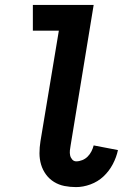

<svg xmlns="http://www.w3.org/2000/svg" viewBox="-20 -755 540 783"><path d="M290 8Q266 8 243 3.5Q220 -1 200.5 -13Q181 -25 167.5 -43.5Q154 -62 147.5 -84Q141 -106 141 -130Q141 -154 145 -179L220 -630H114V-735H362L268 -162Q266 -152 265 -141.5Q264 -131 266 -121.5Q268 -112 274.5 -104.5Q281 -97 291 -97Q303 -97 315.5 -102Q328 -107 337.5 -116.5Q347 -126 353 -138Q359 -150 362 -162L461 -143Q455 -114 440 -85.5Q425 -57 402 -35.5Q379 -14 349 -3Q319 8 290 8Z"/></svg>

Font: Iosevka Curly Slab Extrabold
Style: Italic
Weight: 800
Italic angle: -9°
Monospace: yes
Designer: Belleve Invis
Foundry: Belleve Invis
Version: Version 22.1.2; ttfautohint (v1.8.4)